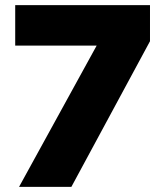

<svg xmlns="http://www.w3.org/2000/svg" viewBox="-20 -725 640 745"><path d="M54 0 388 -608 392 -548H39V-705H562V-565L257 0Z"/></svg>

Font: Nunito Sans 6pt Black
Style: Regular
Weight: 900
Version: Version 3.101;gftools[0.9.27]